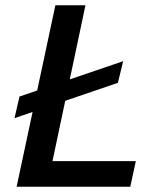

<svg xmlns="http://www.w3.org/2000/svg" viewBox="-20 -708 594 728"><path d="M35 -260 54 -342 447 -476 427 -394ZM43 0 190 -688H304L179 -97H495L474 0Z"/></svg>

Font: Saira Thin Medium
Style: Italic
Weight: 500
Italic angle: -12°
Version: Version 1.101